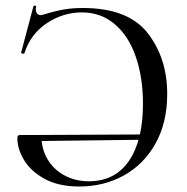

<svg xmlns="http://www.w3.org/2000/svg" viewBox="-20 -665 680 697"><path d="M43 -163Q43 -170 45.5 -172.5Q48 -175 54 -175H130Q130 -125 152.5 -87Q175 -49 214.5 -28Q254 -7 303 -7Q398 -7 448.5 -81.5Q499 -156 499 -288Q499 -382 473.5 -457.5Q448 -533 397.5 -576.5Q347 -620 277 -620Q210 -620 151 -581.5Q92 -543 69 -473Q68 -470 64 -470Q61 -470 58.5 -471.5Q56 -473 57 -475L101 -641Q102 -645 107 -644.5Q112 -644 111 -640Q110 -637 110 -631Q110 -621 115 -615.5Q120 -610 128 -610Q130 -610 138 -612Q179 -625 211.5 -630.5Q244 -636 280 -636Q445 -636 516 -545Q587 -454 587 -324Q587 -220 544.5 -144Q502 -68 429.5 -28Q357 12 268 12Q192 12 141.5 -16Q91 -44 67 -84.5Q43 -125 43 -163ZM524 -158 119 -153V-175L523 -177Z"/></svg>

Font: Cormorant Garamond Medium
Style: Regular
Weight: 500
Designer: Christian Thalmann (Catharsis Fonts)
Foundry: Catharsis Fonts
Version: Version 4.000